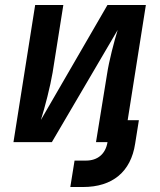

<svg xmlns="http://www.w3.org/2000/svg" viewBox="-20 -570 640 770"><path d="M262 180H313C431 180 505 119 522 6L537 -88H492L565 -550H411L144 -89C160 -139 182 -225 191 -279L234 -550H121L34 0H188L452 -450C438 -405 417 -325 409 -271L365 0H411V1C403 48 371 74 325 74H279Z"/></svg>

Font: JetBrains Mono
Style: Bold Italic
Weight: 558
Italic angle: -9°
Monospace: yes
Designer: Philipp Nurullin, Konstantin Bulenkov
Foundry: JetBrains
Version: Version 2.305